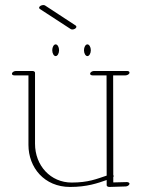

<svg xmlns="http://www.w3.org/2000/svg" viewBox="-20 -739 587 768"><path d="M285.4 -631.8C285.4 -633.8 284.9 -635.3 283 -636.7L159.9 -717.3C158 -718.3 155.5 -718.8 153.1 -718.8C146.2 -718.8 136.5 -714.4 136.5 -708C136.5 -706.1 137.5 -704.6 139.4 -703.1L262.5 -623C264.4 -621.6 266.8 -621.1 269.8 -621.1C276.6 -621.1 285.4 -625.5 285.4 -631.8ZM189 -538.1C189 -525.4 195.3 -514.6 202.6 -514.6C210 -514.6 216.3 -525.4 216.3 -538.1C216.3 -550.8 210 -561.5 202.6 -561.5C195.3 -561.5 189 -550.8 189 -538.1ZM315.9 -538.1C315.9 -525.4 322.3 -514.6 329.6 -514.6C336.9 -514.6 343.3 -525.4 343.3 -538.1C343.3 -550.8 336.9 -561.5 329.6 -561.5C322.3 -561.5 315.9 -550.8 315.9 -538.1ZM27.8 -443.8C27.8 -439.9 31.7 -437.5 37.6 -437.5H93.8V-159.7C93.8 -68.8 157.2 8.8 260.3 8.8C328.6 8.8 370.6 -6.3 406.7 -19V2C406.7 5.9 411.6 8.8 417.5 8.8L482.4 6.8C489.3 6.8 496.1 2.4 497.6 -2.4C497.6 -2.9 498 -3.4 498 -3.9C498 -7.8 493.2 -10.7 487.3 -10.7L433.1 -9.3V-30.8C435.1 -33.2 435.1 -36.6 433.1 -38.6L432.6 -437.5H481.9C488.8 -437.5 498 -441.9 498 -448.7C498 -452.6 494.1 -455.1 488.3 -455.1H356.4C349.6 -455.1 342.8 -451.2 340.8 -446.3C338.9 -441.4 343.3 -437.5 350.1 -437.5H406.2L406.7 -36.6C367.2 -23.4 333.5 -8.8 266.6 -8.8C182.6 -8.8 120.1 -76.2 120.1 -164.1V-448.2C120.1 -451.7 115.7 -455.1 109.9 -455.1H43.9C37.1 -455.1 27.8 -450.7 27.8 -443.8Z"/></svg>

Font: WireWyrm
Style: Light
Weight: 200
Version: Version 001.000